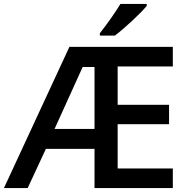

<svg xmlns="http://www.w3.org/2000/svg" viewBox="-21 -951 953 971"><path d="M721 -921V-931H588Q570 -901 540.5 -859Q511 -817 484 -783V-771H560Q596 -798 646.5 -845Q697 -892 721 -921ZM574 -99V-323H834V-421H574V-615H853V-714H330L-1 0H119L211 -198H457V0H853V-99ZM457 -612V-299H255L397 -612Z"/></svg>

Font: OpenSansMMV
Style: Semibold
Weight: 600
Designer: Steve Matteson
Foundry: Ascender Corporation
Version: Version 6.000